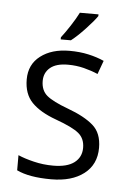

<svg xmlns="http://www.w3.org/2000/svg" viewBox="-41 -493 351 531"><g transform="rotate(5 134.0 -228.0)"><path d="M245.1 -93.3Q245.1 -46.9 211.4 -21Q177.7 4.9 120.6 4.9Q59.1 4.9 24.9 -11.7V-53.7Q42.5 -45.9 68.6 -39.6Q94.7 -33.2 122.6 -33.2Q161.6 -33.2 181.4 -48.3Q201.2 -63.5 201.2 -89.4Q201.2 -115.2 183.8 -129.6Q166.5 -144 119.1 -161.1Q74.7 -177.2 52 -200.7Q29.3 -224.1 29.3 -264.6Q29.3 -306.2 60.3 -329.8Q91.3 -353.5 140.6 -353.5Q169.4 -353.5 193.4 -348.1Q217.3 -342.8 236.8 -334L223.1 -296.4Q205.1 -304.2 183.8 -309.6Q162.6 -314.9 139.6 -314.9Q106.9 -314.9 90.3 -301Q73.7 -287.1 73.7 -264.2Q73.7 -237.8 90.6 -223.6Q107.4 -209.5 149.9 -193.8Q196.3 -176.8 220.7 -155.5Q245.1 -134.3 245.1 -93.3ZM211.4 -456.1Q202.1 -442.4 180.4 -419.2Q158.7 -396 141.6 -382.8H113.3V-388.7Q124 -402.3 137.7 -423.3Q151.4 -444.3 159.7 -460.9H211.4Z"/></g></svg>

Font: NotoSansOldHungarianUI
Style: Regular
Weight: 400
Designer: Monotype Design Team
Foundry: Monotype Imaging Inc.
Version: Version 1001.000; ttfautohint (v1.8.4.7-5d5b)